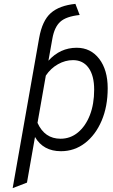

<svg xmlns="http://www.w3.org/2000/svg" viewBox="-20 -770 582 993"><path d="M45.5 203 182.5 -573.5Q198.5 -663.5 242.8 -702.5Q287 -741.5 370 -750L392 -692.5Q322 -685 291.8 -657.5Q261.5 -630 251 -571L230.5 -456Q291 -523 376.5 -523Q449 -523 493 -465.8Q537 -408.5 537 -313.5Q537 -219.5 505.8 -146Q474.5 -72.5 419.8 -30.2Q365 12 295.5 12Q203.5 12 161 -61.5L119.5 174.5ZM293 -52.5Q344 -52.5 383.2 -85Q422.5 -117.5 444.8 -174.5Q467 -231.5 467 -306.5Q467 -379 438.2 -419Q409.5 -459 357.5 -459Q317.5 -459 279.8 -437.8Q242 -416.5 217 -379L174 -134.5Q211 -52.5 293 -52.5Z"/></svg>

Font: Overpass Light
Style: Italic
Weight: 300
Italic angle: -10°
Designer: Delve Withrington, Dave Bailey, Thomas Jockin
Foundry: Delve Fonts LLC
Version: Version 4.000; ttfautohint (v1.8.3)